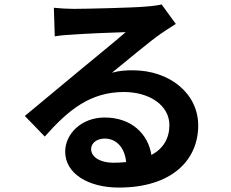

<svg xmlns="http://www.w3.org/2000/svg" viewBox="-20 -794 1040 866"><path d="M491 -60C433 -60 391 -85 391 -122C391 -147 415 -169 452 -169C506 -169 543 -127 549 -63C531 -61 512 -60 491 -60ZM709 -774C697 -771 674 -767 633 -764C577 -759 365 -754 313 -754C285 -754 251 -756 223 -759L227 -630C250 -634 281 -637 308 -638C360 -642 496 -648 547 -649C498 -606 395 -523 340 -477C281 -429 162 -328 92 -271L182 -178C288 -298 387 -379 539 -379C654 -379 744 -319 744 -230C744 -170 717 -124 663 -95C648 -189 574 -264 452 -264C347 -264 274 -190 274 -110C274 -11 378 52 516 52C755 52 874 -72 874 -228C874 -372 746 -477 578 -477C546 -477 518 -475 485 -466C547 -516 651 -604 704 -641C726 -656 749 -671 773 -686Z"/></svg>

Font: Source Han Sans Old Style Bold
Style: Regular
Weight: 700
Designer: Ryoko NISHIZUKA (kana & ideographs); Paul D. Hunt (Latin, Greek & Cyrillic); Wenlong ZHANG (bopomofo); Sandoll Communica
Foundry: Adobe Systems Incorporated
Version: Version 1.004;PS 1.004;hotconv 1.0.81;makeotf.lib2.5.63406